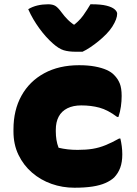

<svg xmlns="http://www.w3.org/2000/svg" viewBox="-20 -865 640 898"><path d="M350 -560Q392 -560 424 -554Q456 -548 478.5 -538Q501 -528 514 -514Q531 -497 540 -475Q549 -453 549 -416Q549 -392 545.5 -367Q542 -342 534 -318H528Q484 -351 445 -361.5Q406 -372 360 -372Q322 -372 295 -358.5Q268 -345 254.5 -319.5Q241 -294 241 -258V-250Q241 -230 244 -211Q247 -192 254 -174Q275 -169 296.5 -166.5Q318 -164 343 -164Q383 -164 413.5 -169Q444 -174 473.5 -186Q503 -198 537 -217H543Q547 -200 549.5 -181Q552 -162 552 -143Q552 -107 542.5 -81Q533 -55 514 -35Q498 -20 473 -9Q448 2 412.5 7.5Q377 13 328 13Q272 13 221 -5Q170 -23 130 -57.5Q90 -92 66.5 -140.5Q43 -189 43 -250V-260Q43 -350 80.5 -417.5Q118 -485 187 -522.5Q256 -560 350 -560ZM366 -623Q358 -623 350.5 -623Q343 -623 335 -623Q301 -623 278 -630Q255 -637 227 -662Q210 -677 194 -695Q178 -713 163.5 -733Q149 -753 136 -775Q123 -797 112 -822Q132 -834 155.5 -839.5Q179 -845 205 -845Q227 -845 239.5 -837Q252 -829 268 -807Q281 -789 298 -772Q315 -755 349 -734L293 -750H359L305 -732Q349 -764 369 -792.5Q389 -821 403 -845H409Q452 -845 478 -838.5Q504 -832 516 -821.5Q528 -811 528 -801Q528 -789 522.5 -774Q517 -759 505 -740Q494 -723 477.5 -706Q461 -689 441.5 -673Q422 -657 402.5 -644Q383 -631 366 -623Z"/></svg>

Font: Recursive Monospace Casual Black
Style: Regular
Weight: 900
Version: Version 1.047